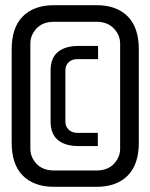

<svg xmlns="http://www.w3.org/2000/svg" viewBox="-20 -720 580 740"><path d="M352 0H188Q111 0 68 -43Q25 -86 25 -170V-530Q25 -614 68 -657Q111 -700 188 -700H352Q429 -700 472 -657Q515 -614 515 -530V-170Q515 -86 472 -43Q429 0 352 0ZM352 -636H188Q145 -636 121 -610.5Q97 -585 97 -552V-147Q97 -114 121 -88.5Q145 -63 188 -63H352Q395 -63 419 -88.5Q443 -114 443 -147V-552Q443 -585 418.5 -610.5Q394 -636 352 -636ZM175 -251V-449Q175 -496 203 -519.5Q231 -543 283 -543H358V-492H278Q257 -492 244.5 -480Q232 -468 232 -450V-250Q232 -233 244.5 -220.5Q257 -208 278 -208H357V-157H283Q231 -157 203 -180.5Q175 -204 175 -251Z"/></svg>

Font: Share Tech Mono
Style: Regular
Weight: 400
Designer: Ralph Oliver du Carrois
Foundry: Ralph Oliver du Carrois
Version: Version 1.003